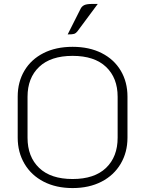

<svg xmlns="http://www.w3.org/2000/svg" viewBox="-20 -947 738 976"><path d="M70 -247V-456Q70 -530 104 -587.5Q138 -645 201 -677Q264 -709 349 -709Q434 -709 497 -677Q560 -645 594 -587.5Q628 -530 628 -456V-247Q628 -173 593.5 -114.5Q559 -56 496 -23.5Q433 9 349 9Q265 9 202 -23.5Q139 -56 104.5 -114.5Q70 -173 70 -247ZM578 -247V-455Q578 -551 519 -607Q460 -663 349 -663Q238 -663 179 -607Q120 -551 120 -455V-247Q120 -150 179 -93.5Q238 -37 349 -37Q460 -37 519 -93.5Q578 -150 578 -247ZM390 -903Q396 -915 408.5 -921Q421 -927 449 -927H477L373 -787Q366 -778 357.5 -775Q349 -772 324 -772Z"/></svg>

Font: K2D Thin
Style: Regular
Weight: 100
Designer: Katatrad Aksorn Co.,Ltd.
Foundry: Cadson Demak Co.,Ltd.
Version: Version 1.000; ttfautohint (v1.6)